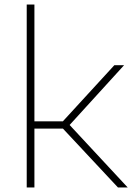

<svg xmlns="http://www.w3.org/2000/svg" viewBox="-20 -828 584 848"><path d="M501 0 258 -260H132V0H98V-808H132V-292H257.5L485 -540H528L287.5 -276L544 0Z"/></svg>

Font: Encode Sans Expanded Thin
Style: Regular
Weight: 250
Width: 7
Designer: Multiple Designers
Foundry: Impallari Type
Version: Version 2.000